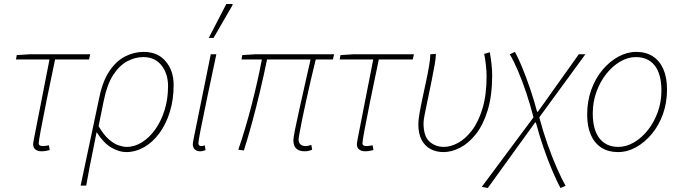

<svg xmlns="http://www.w3.org/2000/svg" viewBox="-20 -750 3404 962"><path d="M188 8Q169 8 157.5 -1Q146 -10 146 -28Q146 -33 147.5 -40Q149 -47 150 -54L228 -452H60L64 -474L128 -478H432L426 -452H256Q232 -339 213.5 -247.5Q195 -156 184.5 -99Q174 -42 174 -32Q174 -25 179.5 -21.5Q185 -18 194 -18Q202 -18 209.5 -19.5Q217 -21 225 -22L229 2Q215 5 207 6.5Q199 8 188 8Z M384 180 478 -264Q495 -345 529 -395Q563 -445 607.5 -467.5Q652 -490 700 -490Q770 -490 810 -443Q850 -396 850 -324Q850 -251 831 -189.5Q812 -128 778.5 -82.5Q745 -37 702 -12.5Q659 12 612 12Q577 12 538 -10.5Q499 -33 464 -88Q454 -36 445.5 5Q437 46 429 87Q421 128 412 180ZM614 -14Q655 -14 692 -37.5Q729 -61 758.5 -102.5Q788 -144 805 -199.5Q822 -255 822 -318Q822 -381 789 -422.5Q756 -464 698 -464Q657 -464 617.5 -443Q578 -422 547 -374Q516 -326 500 -246L474 -118Q499 -75 524.5 -52.5Q550 -30 573.5 -22Q597 -14 614 -14Z M982 8Q967 8 956.5 -1Q946 -10 946 -28Q946 -33 947.5 -40Q949 -47 950 -54L1036 -478H1064Q1039 -360 1018.5 -263Q998 -166 986 -104.5Q974 -43 974 -32Q974 -25 978 -21.5Q982 -18 989 -18Q992 -18 995.5 -18.5Q999 -19 1006 -22L1010 2Q1003 5 996.5 6.5Q990 8 982 8ZM1026 -560 1114 -730H1144L1146 -726L1050 -560Z M1506 8Q1479 8 1464.5 -5.5Q1450 -19 1450 -48Q1450 -60 1458.5 -102.5Q1467 -145 1480.5 -205Q1494 -265 1508.5 -330Q1523 -395 1536 -452H1318Q1302 -374 1283.5 -295.5Q1265 -217 1244.5 -141.5Q1224 -66 1202 4L1174 0Q1210 -105 1240.5 -223Q1271 -341 1292 -452H1190L1194 -474L1258 -478H1654L1648 -452H1562Q1550 -405 1538 -352Q1526 -299 1514.5 -248Q1503 -197 1494.5 -154.5Q1486 -112 1481 -84.5Q1476 -57 1476 -52Q1476 -36 1485 -27Q1494 -18 1512 -18Q1517 -18 1524 -19.5Q1531 -21 1540 -24L1544 0Q1538 3 1528 5.5Q1518 8 1506 8Z M1810 8Q1791 8 1779.5 -1Q1768 -10 1768 -28Q1768 -33 1769.5 -40Q1771 -47 1772 -54L1850 -452H1682L1686 -474L1750 -478H2054L2048 -452H1878Q1854 -339 1835.5 -247.5Q1817 -156 1806.5 -99Q1796 -42 1796 -32Q1796 -25 1801.5 -21.5Q1807 -18 1816 -18Q1824 -18 1831.5 -19.5Q1839 -21 1847 -22L1851 2Q1837 5 1829 6.5Q1821 8 1810 8Z M2202 12Q2166 12 2137.5 -3Q2109 -18 2092.5 -49Q2076 -80 2076 -128Q2076 -148 2082 -182.5Q2088 -217 2097 -259Q2106 -301 2115 -343Q2124 -385 2130 -420.5Q2136 -456 2136 -478L2164 -480Q2164 -460 2157.5 -423.5Q2151 -387 2142 -342.5Q2133 -298 2124 -255.5Q2115 -213 2108.5 -180Q2102 -147 2102 -134Q2102 -67 2132 -40.5Q2162 -14 2204 -14Q2238 -14 2275 -34Q2312 -54 2344.5 -96.5Q2377 -139 2397.5 -206.5Q2418 -274 2418 -368Q2418 -392 2414.5 -424.5Q2411 -457 2406 -480L2434 -488Q2439 -463 2442.5 -430.5Q2446 -398 2446 -374Q2446 -271 2423.5 -197.5Q2401 -124 2364.5 -78Q2328 -32 2285.5 -10Q2243 12 2202 12Z M2424 192 2394 186 2653 -162Q2637 -225 2616.5 -286Q2596 -347 2574.5 -397Q2553 -447 2534 -478L2560 -490Q2576 -462 2596.5 -412Q2617 -362 2637 -303Q2657 -244 2671 -190H2675L2880 -478H2913L2682 -162Q2700 -94 2723 -28.5Q2746 37 2770 91.5Q2794 146 2814 181L2788 192Q2770 158 2747.5 105.5Q2725 53 2703.5 -9.5Q2682 -72 2665 -136H2661Z M3076 12Q3028 12 2993.5 -10Q2959 -32 2940.5 -74Q2922 -116 2922 -176Q2922 -243 2942.5 -300Q2963 -357 2998.5 -399.5Q3034 -442 3078 -466Q3122 -490 3168 -490Q3216 -490 3250.5 -468Q3285 -446 3303.5 -404Q3322 -362 3322 -302Q3322 -235 3301.5 -178Q3281 -121 3245.5 -78.5Q3210 -36 3166.5 -12Q3123 12 3076 12ZM3078 -14Q3118 -14 3156.5 -36.5Q3195 -59 3226 -98Q3257 -137 3275.5 -188Q3294 -239 3294 -296Q3294 -379 3260.5 -421.5Q3227 -464 3166 -464Q3126 -464 3087.5 -441.5Q3049 -419 3018 -380Q2987 -341 2968.5 -290Q2950 -239 2950 -182Q2950 -100 2983.5 -57Q3017 -14 3078 -14Z"/></svg>

Font: Source Sans 3
Style: Italic
Weight: 200
Italic angle: -11°
Designer: Paul D. Hunt
Foundry: Adobe
Version: Version 3.046;hotconv 1.0.118;makeotfexe 2.5.65603